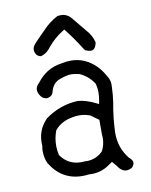

<svg xmlns="http://www.w3.org/2000/svg" viewBox="-82 -776 664 843"><g transform="rotate(-10 250.0 -354.5)"><path d="M294.4 -691.9Q275.4 -715.3 248 -715.3Q240.2 -715.3 231.9 -713.9Q193.8 -693.8 163.6 -661.1Q139.2 -637.2 115.7 -611.8Q104 -598.6 104 -585.4Q104 -574.2 112.3 -562.5Q121.1 -553.7 131.8 -553.2Q159.7 -561.5 177.7 -588.4Q208 -624 246.1 -647L252 -650.4L255.9 -645Q289.1 -603 316.9 -558.1Q321.3 -549.3 327.6 -544.4Q341.8 -538.6 350.6 -538.6Q359.9 -538.6 365.7 -544.4Q374 -552.7 377.4 -571.3Q369.6 -603.5 346.2 -628.9ZM86.9 -410.2Q86.9 -399.4 94.2 -387.2Q97.7 -380.9 102.1 -376.5Q110.8 -367.7 125.5 -366.7Q138.7 -369.1 145.8 -376Q152.8 -382.8 154.8 -395Q165 -428.2 192.9 -439Q226.6 -451.7 247.1 -451.7Q262.7 -451.7 283.7 -446.3Q322.3 -428.7 344.7 -394.5L345.7 -393.6Q351.6 -374 351.6 -353.5Q351.6 -333 347.2 -311L345.2 -301.8L336.4 -306.2Q292 -328.6 254.9 -331.5Q174.3 -327.6 109.4 -279.8Q93.8 -263.7 82.5 -243.7Q67.4 -213.4 67.4 -179.7Q67.4 -172.9 67.9 -164.6Q65.4 -151.4 65.4 -141.6Q65.4 -131.8 66.4 -124.5Q68.4 -105.5 76.7 -86.4Q127 -3.4 219.2 -3.4Q233.4 -3.4 249.5 -5.4Q254.9 -4.9 259.8 -4.9Q302.2 -4.9 336.9 -28.3L356.9 -42L373.5 -22.5Q391.6 5.9 414.1 5.9Q425.8 5.9 439.5 -2Q449.2 -13.2 449.2 -22.5Q449.2 -34.7 433.1 -47.4Q393.1 -97.7 393.1 -161.1Q393.1 -165.5 393.1 -170.4Q396 -237.3 407.7 -298.3Q412.6 -331.5 413.6 -364.7Q414.1 -370.1 414.1 -374.8Q414.1 -379.4 413.3 -386.2Q412.6 -393.1 409.2 -401.6Q405.8 -410.2 399.9 -418.9Q386.7 -442.9 368.7 -461.9Q319.8 -511.2 255.9 -511.2Q235.8 -511.2 214.4 -506.3Q214.4 -506.3 213.9 -506.3Q145.5 -497.1 103 -440.4Q86.9 -425.8 86.9 -410.2ZM334.5 -233.4V-170.4Q335.4 -161.1 335.4 -152.3Q335.4 -122.1 321.3 -95.2L320.3 -94.2Q290 -64.5 248.5 -64.5Q245.1 -64.5 241.2 -64.9Q232.4 -64 224.1 -64Q166.5 -64 133.8 -110.8L132.8 -112.3Q127.9 -134.3 127.9 -152.1Q127.9 -169.9 130.6 -186Q133.3 -202.1 140.1 -220.7Q144.5 -225.6 147.9 -229.5Q175.3 -256.8 216.3 -264.2Q233.4 -268.1 250 -268.1Q273.9 -268.1 298.3 -259.3Q309.1 -252 334.5 -233.4Z"/></g></svg>

Font: Bakudai
Style: ExtraLight
Weight: 200
Version: Version 1.48